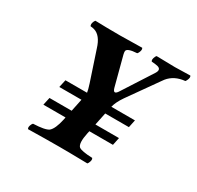

<svg xmlns="http://www.w3.org/2000/svg" viewBox="-134 -755 931 909"><g transform="rotate(30 331.5 -300.0)"><path d="M515.6 -176.8 506.8 -134.8H377.9L375 -122.1Q361.8 -60.1 378.9 -45.4Q393.6 -34.2 452.6 -32.2Q459.5 -23.9 450.2 -4.4Q447.8 0 445.8 2Q345.7 0 292 0Q219.2 0 121.6 2Q114.7 -6.3 124 -25.4Q126.5 -29.8 128.9 -32.2Q194.3 -34.7 212.4 -48.3Q232.9 -65.4 245.1 -122.1L247.6 -134.8H126.5L135.7 -176.8H256.8L271 -245.1H149.9L159.2 -287.1H277.3Q275.9 -300.3 265.6 -332L212.4 -492.2Q193.8 -553.2 155.3 -564.5Q145.5 -567.4 134.8 -567.9Q127.9 -576.7 136.7 -595.7Q139.2 -600.1 141.1 -602.1Q200.7 -600.1 277.3 -600.1Q317.4 -600.1 397 -602.1Q403.8 -593.8 394.5 -574.7Q392.1 -570.3 389.6 -567.9Q336.4 -564.9 334 -547.9Q333.5 -541 335.9 -530.8L377.4 -373Q386.2 -340.3 404.3 -365.7Q406.2 -368.2 407.2 -370.1L510.7 -530.8Q526.9 -556.6 502.9 -563.5Q491.7 -566.4 468.8 -567.9Q461.9 -576.2 471.2 -595.7Q473.6 -600.1 476.1 -602.1Q555.7 -600.1 576.7 -600.1Q599.6 -600.1 660.2 -602.1Q667 -593.8 657.2 -574.7Q654.8 -570.3 652.8 -567.9Q595.2 -562.5 563.5 -523.4Q558.1 -516.6 553.7 -509.8L441.4 -351.1Q417 -315.9 410.2 -287.1H539.1L530.3 -245.1H400.9L386.7 -176.8Z"/></g></svg>

Font: Linux Libertine Slanted O
Style: Bold Slanted
Weight: 700
Designer: Philipp H. Poll
Foundry: Philipp H. Poll
Version: Version 5.0.0